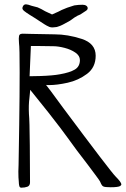

<svg xmlns="http://www.w3.org/2000/svg" viewBox="-20 -858 582 889"><path d="M100 -838Q108 -838 127 -831L154 -824Q171 -817 189 -806L221 -791Q256 -806 266 -812Q287 -822 324 -833Q343 -836 362 -836Q373 -836 379.5 -831.5Q386 -827 386 -820Q386 -813 378 -808L352 -791Q349 -790 338.5 -785Q328 -780 304 -762Q264 -739 252 -736Q243 -732 234 -732Q230 -731 223 -731Q215 -731 208.5 -733.5Q202 -736 196 -739.5Q190 -743 185 -746Q157 -765 139 -776L118 -789Q102 -799 92 -807Q82 -815 84 -823Q88 -838 100 -838ZM542 -4Q542 -2 537 3Q528 9 492 9Q466 9 459 5.5Q452 2 448.5 -6Q445 -14 443 -18Q440 -24 418.5 -52.5Q397 -81 386 -96Q333 -164 294 -219Q270 -253 205 -336L189 -356L120 -442L116 -402Q112 -372 114 -330Q117 -302 118 -185Q119 -68 119 -14Q119 2 107 6.5Q95 11 79 11Q72 11 70 5Q68 -1 67.5 -8Q67 -15 67 -17Q65 -33 65 -64Q65 -84 66 -94Q67 -148 69 -282.5Q71 -417 71 -524Q71 -639 68 -658Q67 -666 67 -679Q67 -694 71.5 -698Q76 -702 85 -702Q105 -702 124 -701L233 -699Q293 -699 358 -678Q423 -657 423 -600Q423 -546 383 -516Q343 -486 293.5 -475Q244 -464 207 -464Q194 -464 193 -465Q199 -459 272 -359Q492 -64 515 -41Q542 -14 542 -4ZM167 -506Q225 -508 257 -514Q303 -522 326.5 -536Q350 -550 350 -580Q350 -600 329 -614.5Q308 -629 278.5 -636.5Q249 -644 227 -644Q202 -645 157 -645H123L117 -505Q150 -505 167 -506Z"/></svg>

Font: Barrio
Style: Regular
Weight: 400
Designer: Pablo Cosgaya & Sergio Jimenez
Foundry: Pablo Cosgaya & Sergio Jimenez
Version: Version 1.005